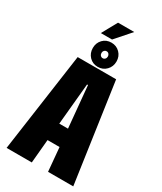

<svg xmlns="http://www.w3.org/2000/svg" viewBox="-238 -1053 956 1135"><g transform="rotate(30 240.5 -485.0)"><path d="M13 0 108.5 -675H371L468 0H296L281.5 -161H199.5L185 0ZM211 -280H270.5L244 -562.5H237.5ZM239.5 -684Q204.5 -684 181.8 -707.8Q159 -731.5 159 -767Q159 -802 181.8 -825.5Q204.5 -849 239.5 -849Q274 -849 297.2 -825.5Q320.5 -802 320.5 -767Q320.5 -731.5 297.2 -707.8Q274 -684 239.5 -684ZM239.5 -743Q249 -743 255.2 -749.8Q261.5 -756.5 261.5 -767Q261.5 -777 255.2 -783.8Q249 -790.5 239.5 -790.5Q230.5 -790.5 224.2 -783.8Q218 -777 218 -767Q218 -756.5 224.2 -749.8Q230.5 -743 239.5 -743ZM156 -866.5 213.5 -970.5H324L232.5 -866.5Z"/></g></svg>

Font: Anybody Condensed ExtraBold
Style: Regular
Weight: 800
Width: 3
Designer: Tyler Finck
Foundry: Etcetera Type Company
Version: Version 1.010; ttfautohint (v1.8.3) -l 8 -r 50 -G 200 -x 14 